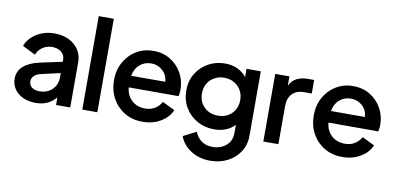

<svg xmlns="http://www.w3.org/2000/svg" viewBox="-85 -1016 3104 1507"><g transform="rotate(10 1467.5 -262.0)"><path d="M224 12Q164 12 120 -9Q76 -30 52 -66Q28 -102 28 -148Q28 -208 73 -247.5Q118 -287 200 -305L377 -343V-360Q377 -397 349 -420Q321 -443 276 -443Q233 -443 200 -420.5Q167 -398 152 -360L48 -412Q71 -473 133.5 -512Q196 -551 276 -551Q342 -551 391.5 -526.5Q441 -502 469 -459Q497 -416 497 -360V0H384V-60Q323 12 224 12ZM153 -149Q153 -118 176 -100.5Q199 -83 238 -83Q278 -83 309.5 -100.5Q341 -118 359 -148.5Q377 -179 377 -217V-253L224 -218Q191 -211 172 -192.5Q153 -174 153 -149Z M593 0V-745H713V0Z M1074 12Q992 12 930 -25.5Q868 -63 833 -127Q798 -191 798 -270Q798 -351 833 -414.5Q868 -478 928.5 -514.5Q989 -551 1065 -551Q1141 -551 1199.5 -515Q1258 -479 1291.5 -419.5Q1325 -360 1325 -289Q1325 -275 1323.5 -261Q1322 -247 1319 -235H922Q928 -170 970.5 -132Q1013 -94 1075 -94Q1123 -94 1155.5 -115Q1188 -136 1206 -169L1305 -121Q1281 -63 1219 -25.5Q1157 12 1074 12ZM1065 -451Q1012 -451 974 -419Q936 -387 925 -328H1196Q1193 -382 1155 -416.5Q1117 -451 1065 -451Z M1651 221Q1562 221 1496 178.5Q1430 136 1405 68L1509 15Q1524 57 1559.5 84Q1595 111 1650 111Q1713 111 1757 74.5Q1801 38 1801 -26V-92Q1741 -27 1637 -27Q1564 -27 1503.5 -60.5Q1443 -94 1407 -153.5Q1371 -213 1371 -290Q1371 -368 1407.5 -427Q1444 -486 1504 -518.5Q1564 -551 1635 -551Q1691 -551 1734.5 -530.5Q1778 -510 1807 -474V-539H1921V-26Q1921 48 1884.5 103.5Q1848 159 1787 190Q1726 221 1651 221ZM1649 -138Q1716 -138 1758.5 -180.5Q1801 -223 1801 -289Q1801 -333 1781 -367Q1761 -401 1726.5 -420.5Q1692 -440 1648 -440Q1606 -440 1571 -421Q1536 -402 1516 -368Q1496 -334 1496 -289Q1496 -222 1539 -180Q1582 -138 1649 -138Z M2036 0V-539H2149V-464Q2170 -508 2207.5 -526.5Q2245 -545 2295 -545H2345V-437H2280Q2225 -437 2190.5 -402.5Q2156 -368 2156 -305V0Z M2666 12Q2584 12 2522 -25.5Q2460 -63 2425 -127Q2390 -191 2390 -270Q2390 -351 2425 -414.5Q2460 -478 2520.5 -514.5Q2581 -551 2657 -551Q2733 -551 2791.5 -515Q2850 -479 2883.5 -419.5Q2917 -360 2917 -289Q2917 -275 2915.5 -261Q2914 -247 2911 -235H2514Q2520 -170 2562.5 -132Q2605 -94 2667 -94Q2715 -94 2747.5 -115Q2780 -136 2798 -169L2897 -121Q2873 -63 2811 -25.5Q2749 12 2666 12ZM2657 -451Q2604 -451 2566 -419Q2528 -387 2517 -328H2788Q2785 -382 2747 -416.5Q2709 -451 2657 -451Z"/></g></svg>

Font: Plus Jakarta Display Medium
Style: Regular
Weight: 500
Designer: Gumpita Rahayu
Foundry: Tokotype Studio
Version: Version 1.000